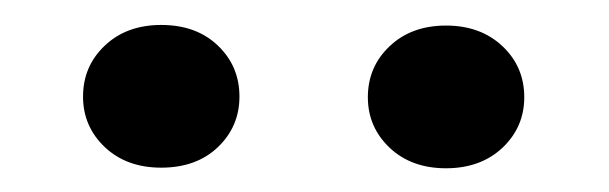

<svg xmlns="http://www.w3.org/2000/svg" viewBox="-20 -747 498 157"><path d="M47.9 -668Q47.9 -692.9 65.7 -709.7Q83.5 -726.6 111.8 -726.6Q140.6 -726.6 158.2 -709.7Q175.8 -692.9 175.8 -668Q175.8 -643.6 158.2 -626.7Q140.6 -609.9 111.8 -609.9Q83.5 -609.9 65.7 -626.7Q47.9 -643.6 47.9 -668ZM280.8 -667.5Q280.8 -692.4 298.6 -709.2Q316.4 -726.1 344.7 -726.1Q373 -726.1 390.9 -709.2Q408.7 -692.4 408.7 -667.5Q408.7 -643.1 390.9 -626.2Q373 -609.4 344.7 -609.4Q316.4 -609.4 298.6 -626.2Q280.8 -643.1 280.8 -667.5Z"/></svg>

Font: Vazirmatn RD SemiBold
Style: Regular
Weight: 600
Designer: Saber Rastikerdar
Foundry: Saber Rastikerdar
Version: Version 32.102